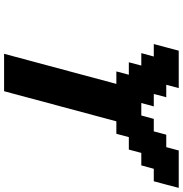

<svg xmlns="http://www.w3.org/2000/svg" viewBox="3 -918 915 962"><g transform="rotate(90 461.0 -437.5)"><path d="M250 0H437.5L588.4 -562.5H650.9L667.5 -625H730L746.6 -687.5H809.1L826.2 -750H888.7Q894.5 -770.5 905.5 -812.5Q916.5 -854.5 921.9 -875H734.4L717.8 -812.5H655.3L638.7 -750H576.2L559.1 -687.5H496.6L513.7 -750H451.2L467.8 -812.5H405.3L421.9 -875H234.4Q229 -854 217.8 -812.5Q206.5 -771 201.2 -750H263.7L246.6 -687.5H309.1L292.5 -625H355L338.4 -562.5H400.9Z"/></g></svg>

Font: Faithful 32x
Style: SemiboldOblique
Weight: 400
Foundry: Faithful Resource Pack
Version: Version 1.0; January 27, 2023